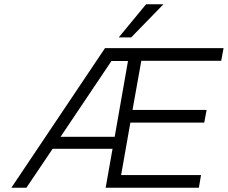

<svg xmlns="http://www.w3.org/2000/svg" viewBox="-20 -874 1061 894"><path d="M741 -854 591 -700H533L660 -854ZM1021 -650 1010 -591H638L597 -362H942L931 -303H587L544 -59H916L906 0H472L504 -181H225L103 0H33L469 -650ZM262 -237H514L576 -590H499Z"/></svg>

Font: Overused Grotesk Book
Style: Italic
Weight: 350
Italic angle: -10°
Version: Version 0.003